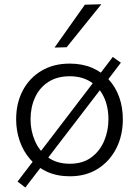

<svg xmlns="http://www.w3.org/2000/svg" viewBox="-20 -798 637 880"><path d="M300.5 10Q241 10 195.2 -11Q149.5 -32 118 -68.5Q86.5 -105 70.2 -152.2Q54 -199.5 54 -251Q54 -325 84.2 -382.8Q114.5 -440.5 169.8 -473.5Q225 -506.5 299.5 -506.5Q357 -506.5 402 -487.2Q447 -468 478.8 -433Q510.5 -398 526.8 -351.8Q543 -305.5 543 -251Q543 -177.5 513.2 -118.5Q483.5 -59.5 429 -24.8Q374.5 10 300.5 10ZM300 -47.5Q359.5 -47.5 398.8 -76.8Q438 -106 457.5 -152.5Q477 -199 477 -251Q477 -310 455.5 -354.5Q434 -399 394.2 -423.8Q354.5 -448.5 300 -448.5Q241.5 -448.5 201.2 -422.2Q161 -396 140.5 -351Q120 -306 120 -251Q120 -199 140 -152.5Q160 -106 200 -76.8Q240 -47.5 300 -47.5ZM96 61.5 60.5 34Q99.5 -17 133.5 -61.5Q167.5 -106 206.5 -156.5L350.5 -345Q392 -399.5 426.5 -444.5Q461 -489.5 497 -537L534 -510.5Q497 -462 461.5 -415.5Q426 -369 385.5 -316.5L241 -128Q201.5 -76 167.2 -31.2Q133 13.5 96 61.5ZM230 -580Q265 -629.5 300 -679Q335 -728.5 369 -776.5L444.5 -778.5Q417.5 -745 390.8 -712Q364 -679 338 -646.5Q312 -614 285.5 -581.5Z"/></svg>

Font: Commissioner Thin Light
Style: Regular
Weight: 300
Version: Version 1.000